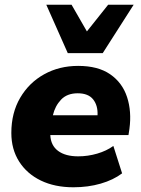

<svg xmlns="http://www.w3.org/2000/svg" viewBox="-20 -782 596 813"><path d="M291 11Q212 11 153 -17.5Q94 -46 61 -98Q28 -150 28 -219Q28 -304 65.5 -368Q103 -432 167 -467.5Q231 -503 311 -503Q395 -503 446.5 -467.5Q498 -432 518 -371Q538 -310 528 -236L524 -210H193Q195 -166 226 -143Q257 -120 311 -120Q352 -120 391.5 -131.5Q431 -143 460 -164L497 -48Q460 -20 406.5 -4.5Q353 11 291 11ZM309 -387Q264 -387 238.5 -360Q213 -333 204 -294H393Q395 -335 374.5 -361Q354 -387 309 -387ZM267 -557 176 -762H283L348 -649L438 -762H546L415 -557Z"/></svg>

Font: Nunito Sans Black
Style: Italic
Weight: 900
Italic angle: -9°
Designer: Vernon Adams
Foundry: Vernon Adams
Version: Version 3.006; ttfautohint (v1.8.3)